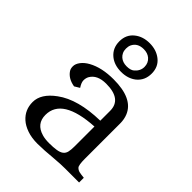

<svg xmlns="http://www.w3.org/2000/svg" viewBox="-259 -1041 1182 1182"><g transform="rotate(45 332.0 -450.5)"><path d="M217.8 -499Q209.5 -483.9 209.5 -464.1Q209.5 -444.3 228 -416.5L194.8 -396.5Q137.2 -406.2 111.3 -444.8Q102.1 -458 102.1 -479Q102.1 -500 119.1 -522.7Q136.2 -545.4 167 -562.5Q234.4 -599.6 336.9 -599.6Q503.9 -599.6 544.4 -502.9Q557.1 -472.7 557.1 -436V-129.9Q557.1 -73.2 567.9 -61.8Q578.6 -50.3 594 -46.9Q609.4 -43.5 635.3 -41V0H514.2Q478 0 431.6 3.9Q336.4 12.7 285.2 12.7Q233.9 12.7 194.8 -1Q155.8 -14.6 130.9 -37.1Q82.5 -80.6 82.5 -147.9Q82.5 -220.7 167 -282.2Q268.6 -357.4 458.5 -361.3V-446.8Q458.5 -548.3 323.2 -548.3Q246.1 -548.3 217.8 -499ZM458.5 -310.5H459.5L458.5 -311ZM458.5 -310.5Q194.3 -294.9 194.3 -147.9Q194.3 -70.3 272.9 -47.9Q297.4 -40.5 334 -40.5Q370.6 -40.5 396.2 -44.7Q421.9 -48.8 435.8 -59.6Q449.7 -70.3 454.1 -89.1Q458.5 -107.9 458.5 -137.7ZM336.4 -664.1Q277.3 -664.1 238.8 -695.3Q195.8 -730.5 195.8 -790Q195.8 -849.1 238.8 -882.8Q278.3 -914.1 336.4 -914.1Q394.5 -914.1 434.6 -882.8Q477.5 -849.6 477.5 -790Q477.5 -730.5 434.6 -695.3Q395 -664.1 336.4 -664.1ZM336.4 -712.4Q370.1 -712.4 386.7 -726.6Q417 -752.4 417 -787.6Q417 -822.3 392.1 -843.8Q370.1 -862.3 336.4 -862.3Q282.7 -862.3 262.7 -820.3Q256.3 -806.2 256.3 -787.4Q256.3 -768.6 262.9 -754.6Q269.5 -740.7 280.3 -731.4Q302.2 -712.4 336.4 -712.4Z"/></g></svg>

Font: Metamorphous
Style: Regular
Weight: 400
Designer: James Grieshaber
Foundry: James Grieshaber
Version: Version 1.001